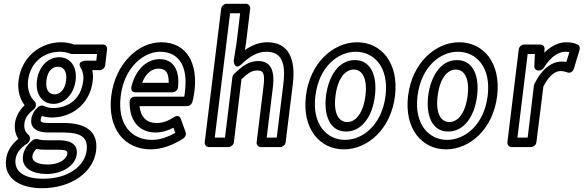

<svg xmlns="http://www.w3.org/2000/svg" viewBox="-20 -751 3079 1013"><path d="M101 72C93 138 154 167 227 167C304 167 377 126 385 63C392 4 342 -11 291 -11H230C207 -11 191 -13 178 -17C170 -19 161 -17 154 -12C124 11 105 40 101 72ZM151 72C153 60 158 49 172 35C187 38 204 39 224 39H284C334 39 337 46 335 63C332 84 298 117 233 117C166 117 148 94 151 72ZM62 89C66 58 86 30 125 5C132 0 137 -9 138 -16V-20C139 -28 135 -36 130 -40C115 -52 105 -70 109 -102C112 -130 134 -156 157 -173C164 -178 168 -185 169 -193V-197C170 -204 168 -212 163 -216C141 -236 122 -277 128 -327C140 -425 215 -478 296 -478C317 -478 335 -474 350 -468C353 -467 356 -466 359 -466H492L488 -431H432C432 -431 382 -430 407 -391C416 -377 423 -352 419 -323C407 -228 341 -181 259 -181C244 -181 226 -185 211 -192C202 -196 190 -194 182 -187C164 -172 149 -151 145 -122C139 -76 175 -52 233 -52H312C413 -52 445 -23 437 44C427 122 345 192 208 192C107 192 54 154 62 89ZM12 89C-1 196 93 242 202 242C353 242 473 160 487 44C500 -59 429 -102 318 -102H240C190 -102 194 -112 195 -122C196 -131 198 -135 201 -139C217 -134 236 -131 253 -131C358 -131 454 -200 469 -323C472 -344 471 -361 467 -381H507C518 -381 533 -391 535 -406L545 -491C546 -502 539 -516 524 -516H370C352 -523 328 -528 302 -528C197 -528 94 -455 78 -327C71 -272 86 -227 110 -196C87 -174 64 -140 59 -102C55 -68 62 -40 77 -19C42 10 17 47 12 89ZM262 -203C321 -203 370 -255 379 -327C388 -397 352 -449 292 -449C232 -449 184 -398 175 -327C166 -255 202 -203 262 -203ZM268 -253C242 -253 218 -273 225 -327C231 -380 259 -399 286 -399C312 -399 335 -379 329 -327C322 -273 293 -253 268 -253Z M617 -245C635 -395 738 -478 824 -478C925 -478 972 -400 956 -270C955 -260 954 -248 952 -241H692C681 -241 664 -234 664 -213C662 -115 714 -52 800 -52C834 -52 867 -62 895 -77L905 -50C866 -28 823 -13 781 -13C674 -13 598 -94 617 -245ZM567 -245C546 -72 637 37 775 37C837 37 898 12 948 -21C957 -27 964 -41 960 -52L934 -124C925 -148 905 -137 898 -133C866 -112 838 -102 806 -102C756 -102 723 -130 716 -191H967C978 -191 990 -199 994 -211C999 -226 1003 -247 1006 -270C1024 -414 968 -528 830 -528C709 -528 588 -415 567 -245ZM694 -264H891C906 -264 918 -278 919 -289C929 -372 901 -439 822 -439C753 -439 694 -382 673 -292C671 -282 673 -264 694 -264ZM730 -314C750 -367 784 -389 816 -389C853 -389 871 -369 870 -314Z M1113 -25 1194 -681H1247L1228 -524L1213 -430C1213 -430 1216 -377 1254 -412C1294 -450 1335 -478 1385 -478C1460 -478 1490 -428 1475 -308L1440 -25H1387L1420 -293C1430 -377 1410 -429 1342 -429C1292 -429 1256 -400 1214 -360C1209 -355 1207 -349 1206 -343L1167 -25ZM1060 0C1059 11 1067 25 1082 25H1185C1196 25 1212 15 1214 0L1254 -333C1290 -367 1310 -379 1336 -379C1366 -379 1380 -371 1370 -293L1334 0C1333 11 1341 25 1356 25H1459C1470 25 1485 15 1487 0L1525 -308C1541 -436 1505 -528 1391 -528C1345 -528 1307 -511 1272 -487L1278 -524L1300 -706C1301 -717 1293 -731 1278 -731H1175C1164 -731 1149 -721 1147 -706Z M1644 -245C1663 -399 1763 -478 1857 -478C1952 -478 2033 -398 2014 -245C1995 -93 1895 -13 1800 -13C1706 -13 1625 -93 1644 -245ZM1594 -245C1573 -71 1668 37 1794 37C1921 37 2043 -71 2064 -245C2085 -420 1991 -528 1864 -528C1738 -528 1615 -419 1594 -245ZM1700 -245C1688 -144 1719 -57 1806 -57C1893 -57 1946 -143 1958 -245C1971 -347 1939 -434 1852 -434C1765 -434 1713 -347 1700 -245ZM1750 -245C1762 -341 1803 -384 1846 -384C1889 -384 1920 -341 1908 -245C1896 -151 1855 -107 1812 -107C1769 -107 1738 -150 1750 -245Z M2183 -245C2202 -399 2302 -478 2396 -478C2491 -478 2572 -398 2553 -245C2534 -93 2434 -13 2339 -13C2245 -13 2164 -93 2183 -245ZM2133 -245C2112 -71 2207 37 2333 37C2460 37 2582 -71 2603 -245C2624 -420 2530 -528 2403 -528C2277 -528 2154 -419 2133 -245ZM2239 -245C2227 -144 2258 -57 2345 -57C2432 -57 2485 -143 2497 -245C2510 -347 2478 -434 2391 -434C2304 -434 2252 -347 2239 -245ZM2289 -245C2301 -341 2342 -384 2385 -384C2428 -384 2459 -341 2447 -245C2435 -151 2394 -107 2351 -107C2308 -107 2277 -150 2289 -245Z M2710 -25 2764 -466H2802L2799 -402C2798 -389 2808 -379 2821 -379H2825C2835 -379 2844 -385 2849 -393C2885 -452 2928 -478 2962 -478C2971 -478 2979 -477 2984 -476L2968 -424C2958 -426 2952 -426 2942 -426C2893 -426 2839 -389 2800 -309C2799 -306 2797 -302 2797 -300L2764 -25ZM2657 0C2656 11 2664 25 2679 25H2782C2793 25 2808 15 2810 0L2847 -295C2880 -360 2915 -376 2936 -376C2952 -376 2959 -374 2973 -369C2994 -362 3005 -379 3008 -389L3038 -489C3041 -499 3038 -510 3029 -515C3012 -524 2993 -528 2968 -528C2927 -528 2887 -508 2852 -473L2853 -493C2854 -506 2844 -516 2831 -516H2745C2734 -516 2719 -506 2717 -491Z"/></svg>

Font: Falling Sky
Style: CondOuObl
Weight: 400
Designer: Paul D. Hunt
Foundry: Adobe Systems Incorporated
Version: Version 1.02